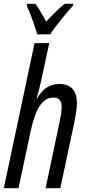

<svg xmlns="http://www.w3.org/2000/svg" viewBox="-20 -986 451 1006"><path d="M0 0H77L140 -296Q160 -390 189 -432.5Q218 -475 259 -475Q303 -475 303 -428Q303 -406 298.5 -379.5Q294 -353 288 -327L219 0H296L368 -338Q373 -364 378 -393.5Q383 -423 383 -444Q383 -546 290 -546Q216 -546 173 -468H171Q178 -490 184 -514Q190 -538 195 -560L238 -760H161ZM175 -806H244Q260 -834 299.5 -882.5Q339 -931 362 -956L364 -966H319Q297 -949 273 -925.5Q249 -902 222 -873Q205 -904 190.5 -928Q176 -952 166 -966H122L120 -956Q133 -930 150.5 -881Q168 -832 175 -806Z"/></svg>

Font: Noto Sans UI Condensed
Style: Italic
Weight: 400
Width: 3
Italic angle: -12°
Designer: Monotype Design Team
Foundry: Monotype Imaging Inc.
Version: Version 1.901